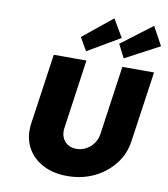

<svg xmlns="http://www.w3.org/2000/svg" viewBox="-103 -1066 1014 1158"><g transform="rotate(10 404.5 -487.0)"><path d="M387 6Q298 6 233.5 -29.5Q169 -65 138.5 -127Q108 -189 119 -269L181 -700H381L321 -278Q316 -245 326.5 -219.5Q337 -194 359.5 -179.5Q382 -165 412 -165Q445 -165 472 -179.5Q499 -194 517.5 -219.5Q536 -245 541 -278L601 -700H795L733 -269Q722 -189 673.5 -127Q625 -65 551 -29.5Q477 6 387 6ZM369 -755 323 -834 503 -980 567 -871ZM600 -752 558 -834 747 -977 809 -863Z"/></g></svg>

Font: Lexend ExtBd
Style: Italic
Weight: 800
Italic angle: -8.13011°
Designer: Bonnie Shaver-Troup, Thomas Jockin
Foundry: Lexend
Version: Version 1.007